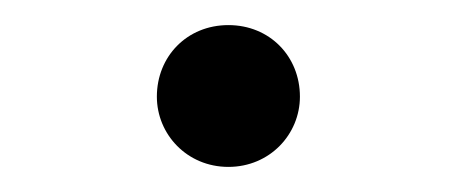

<svg xmlns="http://www.w3.org/2000/svg" viewBox="-20 -119 365 153"><path d="M162 14C195 14 219 -12 219 -42C219 -74 195 -99 162 -99C129 -99 105 -74 105 -42C105 -12 129 14 162 14Z"/></svg>

Font: Noto Serif CJK SC Light
Style: Regular
Weight: 300
Designer: Ryoko NISHIZUKA 西塚涼子 (kana & ideographs); Frank Grießhammer (Latin, Greek & Cyrillic); Wenlong ZHANG 张文龙 (bopomofo); San
Foundry: Adobe
Version: Version 2.001;hotconv 1.1.0;makeotfexe 2.6.0